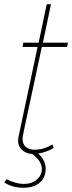

<svg xmlns="http://www.w3.org/2000/svg" viewBox="-37 -720 340 904"><path d="M160 -499 80 -126Q69 -75 69 -66Q69 -42 84.5 -28.5Q100 -15 124 -15Q171 -15 209 -40L216 -24Q215 -23 206.5 -18Q198 -13 179.5 -6.5Q161 0 143 3Q178 35 178 73Q178 118 149 141Q120 164 74 164Q21 164 -17 139L-6 124Q38 146 75 146Q113 146 136.5 125.5Q160 105 160 76Q160 38 115 5Q85 3 66.5 -14Q48 -31 48 -58Q48 -63 50 -75L140 -499H69L73 -519H145L183 -700H203L165 -519H283L279 -499Z"/></svg>

Font: Raleway-v4020 Thin
Style: Italic
Weight: 250
Italic angle: -12°
Designer: Matt McInerney, Pablo Impallari, Rodrigo Fuenzalida
Foundry: Matt McInerney, Pablo Impallari, Rodrigo Fuenzalida
Version: Version 4.020;PS 004.020;hotconv 1.0.88;makeotf.lib2.5.64775